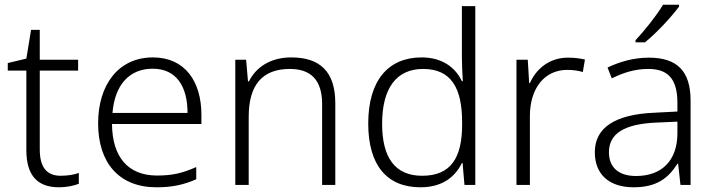

<svg xmlns="http://www.w3.org/2000/svg" viewBox="-20 -786 3037 816"><path d="M238 -39C177 -39 149 -77 149 -151V-486H312V-532H149V-659H112L92 -537L13 -518V-486H92V-148C92 -37 142 10 231 10C264 10 295 3 315 -5V-51C296 -44 268 -39 238 -39Z M630 -542C482 -542 397 -424 397 -262C397 -95 485 10 645 10C713 10 761 -1 814 -24V-76C755 -50 713 -40 647 -40C525 -40 457 -118 456 -259H836V-298C836 -440 766 -542 630 -542ZM629 -494C730 -494 777 -418 777 -306H458C468 -427 531 -494 629 -494Z M1218 -542C1128 -542 1067 -499 1038 -440H1034L1026 -532H980V0H1037V-290C1037 -425 1095 -493 1212 -493C1301 -493 1349 -446 1349 -344V0H1405V-348C1405 -482 1339 -542 1218 -542Z M1767 10C1862 10 1915 -36 1943 -93H1946L1954 0H2000V-760H1943V-545C1943 -514 1945 -472 1947 -441H1943C1916 -498 1861 -542 1772 -542C1630 -542 1545 -444 1545 -261C1545 -83 1625 10 1767 10ZM1774 -39C1659 -39 1604 -116 1604 -260C1604 -410 1664 -493 1778 -493C1897 -493 1944 -413 1944 -266V-257C1944 -116 1897 -39 1774 -39Z M2394 -541C2314 -541 2259 -493 2232 -433H2229L2223 -532H2175V0H2232V-292C2232 -411 2294 -489 2391 -489C2415 -489 2436 -486 2457 -480L2466 -533C2445 -538 2420 -541 2394 -541Z M2866 -758V-766H2798C2772 -722 2718 -654 2681 -615V-606H2721C2771 -646 2836 -717 2866 -758ZM2737 -541C2673 -541 2612 -523 2562 -499L2580 -453C2631 -478 2680 -493 2735 -493C2816 -493 2859 -454 2859 -349V-312L2762 -307C2596 -300 2508 -245 2508 -139C2508 -43 2571 10 2673 10C2772 10 2821 -30 2859 -90H2862L2872 0H2915V-358C2915 -485 2857 -541 2737 -541ZM2769 -265 2859 -269V-217C2858 -105 2794 -38 2683 -38C2611 -38 2568 -73 2568 -139C2568 -219 2634 -259 2769 -265Z"/></svg>

Font: Noto Sans Kannada Light
Style: Regular
Weight: 300
Designer: Jelle Bosma - Monotype Design Team
Foundry: Monotype Imaging Inc.
Version: Version 2.005